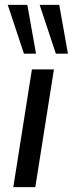

<svg xmlns="http://www.w3.org/2000/svg" viewBox="-20 -774 301 794"><path d="M35 0 112 -487H203L126 0ZM211 -552 144 -754H225L261 -552ZM79 -552 12 -754H93L129 -552Z"/></svg>

Font: Nunito Sans 12pt Medium
Style: Italic
Weight: 500
Italic angle: -9°
Designer: Vernon Adams
Foundry: Vernon Adams
Version: Version 3.101;gftools[0.9.27]